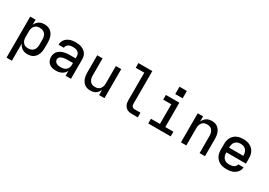

<svg xmlns="http://www.w3.org/2000/svg" viewBox="16 -1750 4167 2978"><g transform="rotate(30 2100.0 -260.5)"><path d="M85 215V-520H181V-428Q191 -451 206.5 -470.5Q222 -490 243 -503.5Q264 -517 288.5 -522.5Q313 -528 338 -528Q365 -528 392 -521.5Q419 -515 441 -500Q463 -485 479.5 -463Q496 -441 505.5 -416Q515 -391 519 -364Q523 -337 523 -310V-210Q523 -183 519 -156Q515 -129 505.5 -104Q496 -79 479.5 -57Q463 -35 441 -20Q419 -5 392 1.5Q365 8 338 8Q313 8 288.5 2.5Q264 -3 243 -16.5Q222 -30 206.5 -49.5Q191 -69 181 -92V215ZM301 -76Q318 -76 335.5 -79.5Q353 -83 368 -91.5Q383 -100 395 -113Q407 -126 414 -142Q421 -158 424 -175.5Q427 -193 427 -210V-310Q427 -327 424 -344.5Q421 -362 414 -378Q407 -394 395 -407Q383 -420 368 -428.5Q353 -437 335.5 -440.5Q318 -444 301 -444Q284 -444 267 -440.5Q250 -437 235.5 -428Q221 -419 210 -405.5Q199 -392 192.5 -376.5Q186 -361 183.5 -344Q181 -327 181 -310V-210Q181 -193 183.5 -176Q186 -159 192.5 -143.5Q199 -128 210 -114.5Q221 -101 235.5 -92Q250 -83 267 -79.5Q284 -76 301 -76Z M847 8Q826 8 804.5 5Q783 2 763 -6Q743 -14 726 -28Q709 -42 698 -60Q687 -78 682 -99Q677 -120 677 -142Q677 -170 686 -197Q695 -224 714 -244.5Q733 -265 758.5 -278Q784 -291 811 -298.5Q838 -306 865.5 -308.5Q893 -311 921 -311H1019V-348Q1019 -370 1009.5 -390.5Q1000 -411 982 -423Q964 -435 942 -439.5Q920 -444 898 -444Q878 -444 858 -440.5Q838 -437 820 -427Q802 -417 790.5 -399.5Q779 -382 779 -362H683Q683 -387 691.5 -412Q700 -437 715.5 -457Q731 -477 752.5 -491Q774 -505 798 -513.5Q822 -522 847.5 -525Q873 -528 898 -528Q925 -528 951.5 -524.5Q978 -521 1003 -512Q1028 -503 1050 -487Q1072 -471 1087 -449Q1102 -427 1108.5 -401Q1115 -375 1115 -348V0H1019V-87Q1007 -63 989 -44.5Q971 -26 947.5 -14Q924 -2 898.5 3Q873 8 847 8ZM884 -76Q909 -76 933.5 -81.5Q958 -87 978 -102Q998 -117 1008.5 -140.5Q1019 -164 1019 -189V-228H921Q906 -228 890.5 -227Q875 -226 860 -223Q845 -220 830 -215.5Q815 -211 802 -203Q789 -195 781 -181Q773 -167 773 -152Q773 -133 783.5 -116.5Q794 -100 810.5 -91Q827 -82 846 -79Q865 -76 884 -76Z M1463 8Q1436 8 1410 1.5Q1384 -5 1362.5 -20.5Q1341 -36 1325.5 -58.5Q1310 -81 1301 -106Q1292 -131 1288.5 -157Q1285 -183 1285 -210V-520H1381V-210Q1381 -193 1383.5 -176Q1386 -159 1392.5 -143.5Q1399 -128 1409.5 -114.5Q1420 -101 1434.5 -92Q1449 -83 1466 -79.5Q1483 -76 1500 -76Q1517 -76 1534 -79.5Q1551 -83 1565.5 -92Q1580 -101 1590.5 -114.5Q1601 -128 1607.5 -143.5Q1614 -159 1616.5 -176Q1619 -193 1619 -210V-520H1715V0H1619V-92Q1609 -70 1593.5 -50Q1578 -30 1557 -16.5Q1536 -3 1511.5 2.5Q1487 8 1463 8Z M2207 0Q2186 0 2165.5 -3.5Q2145 -7 2126 -16Q2107 -25 2092.5 -40Q2078 -55 2068.5 -74Q2059 -93 2055.5 -113.5Q2052 -134 2052 -155V-651H1899V-735H2148V-155Q2148 -142 2150.5 -128.5Q2153 -115 2161 -104.5Q2169 -94 2181.5 -89Q2194 -84 2207 -84H2311V0Z M2499 0V-84H2660V-436H2515V-520H2756V-84H2901V0ZM2634 -604V-736H2766V-604Z M3085 0V-520H3181V-428Q3191 -450 3206.5 -470Q3222 -490 3243 -503.5Q3264 -517 3288.5 -522.5Q3313 -528 3337 -528Q3364 -528 3390 -521.5Q3416 -515 3437.5 -499.5Q3459 -484 3474.5 -461.5Q3490 -439 3499 -414Q3508 -389 3511.5 -363Q3515 -337 3515 -310V0H3419V-310Q3419 -327 3416.5 -344Q3414 -361 3407.5 -376.5Q3401 -392 3390.5 -405.5Q3380 -419 3365.5 -428Q3351 -437 3334 -440.5Q3317 -444 3300 -444Q3283 -444 3266 -440.5Q3249 -437 3234.5 -428Q3220 -419 3209.5 -405.5Q3199 -392 3192.5 -376.5Q3186 -361 3183.5 -344Q3181 -327 3181 -310V0Z M3903 8Q3873 8 3843.5 3Q3814 -2 3787 -14.5Q3760 -27 3738 -48Q3716 -69 3702 -95Q3688 -121 3682.5 -150.5Q3677 -180 3677 -210V-310Q3677 -340 3682.5 -369Q3688 -398 3701.5 -424.5Q3715 -451 3736.5 -471.5Q3758 -492 3785 -505Q3812 -518 3841 -523Q3870 -528 3900 -528Q3930 -528 3959 -523Q3988 -518 4015 -505Q4042 -492 4063.5 -471.5Q4085 -451 4098.5 -424.5Q4112 -398 4117.5 -369Q4123 -340 4123 -310V-218H3773V-210Q3773 -192 3776 -174.5Q3779 -157 3786.5 -141Q3794 -125 3806.5 -112Q3819 -99 3834.5 -90.5Q3850 -82 3867.5 -79Q3885 -76 3903 -76Q3922 -76 3941.5 -79Q3961 -82 3979 -90Q3997 -98 4010 -114Q4023 -130 4025 -149H4121Q4119 -124 4109.5 -100.5Q4100 -77 4083.5 -58.5Q4067 -40 4046 -26.5Q4025 -13 4001 -5.5Q3977 2 3952 5Q3927 8 3903 8ZM3773 -302H4027V-310Q4027 -328 4024 -345Q4021 -362 4014 -378Q4007 -394 3995 -407Q3983 -420 3967.5 -428.5Q3952 -437 3935 -440.5Q3918 -444 3900 -444Q3882 -444 3865 -440.5Q3848 -437 3832.5 -428.5Q3817 -420 3805 -407Q3793 -394 3786 -378Q3779 -362 3776 -345Q3773 -328 3773 -310Z"/></g></svg>

Font: Iosevka SS04 Medium Extended
Style: Regular
Weight: 500
Width: 7
Monospace: yes
Designer: Belleve Invis
Foundry: Belleve Invis
Version: Version 19.0.0; ttfautohint (v1.8.4)